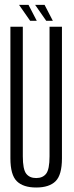

<svg xmlns="http://www.w3.org/2000/svg" viewBox="-20 -788 312 812"><path d="M133 5Q188.5 5 215.2 -21.8Q242 -48.5 242 -118.5V-675H189.5V-127Q189.5 -72 175.2 -53.5Q161 -35 133 -35Q105 -35 90.8 -53.5Q76.5 -72 76.5 -127V-675H24V-118.5Q24 -48.5 51 -21.8Q78 5 133 5ZM175.5 -700H203.5L168.5 -767.5H128.5ZM107.5 -700H135.5L100.5 -767.5H60.5Z"/></svg>

Font: Anybody ExtraCondensed Light
Style: Regular
Weight: 300
Width: 2
Version: Version 1.113;gftools[0.9.25]